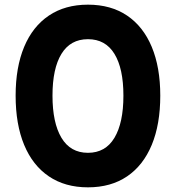

<svg xmlns="http://www.w3.org/2000/svg" viewBox="-20 -791 754 823"><path d="M357 12Q259 12 189.5 -35Q120 -82 83.5 -170Q47 -258 47 -381Q47 -502.5 83.5 -590Q120 -677.5 189.5 -724.2Q259 -771 357 -771Q455.5 -771 524.8 -724.2Q594 -677.5 630.5 -590Q667 -502.5 667 -381Q667 -258 630.5 -170Q594 -82 524.8 -35Q455.5 12 357 12ZM357 -136Q432 -136 470.5 -200.2Q509 -264.5 509 -381Q509 -497.5 470.5 -560.2Q432 -623 357 -623Q282 -623 243.5 -560.2Q205 -497.5 205 -381Q205 -264.5 243.5 -200.2Q282 -136 357 -136Z"/></svg>

Font: Hepta Slab
Style: Bold
Weight: 700
Designer: Michael LaGattuta
Foundry: Michael LaGattuta
Version: Version 1.100